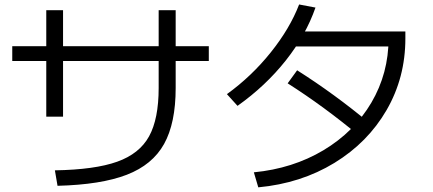

<svg xmlns="http://www.w3.org/2000/svg" viewBox="-20 -804 1915 849"><path d="M681.6 -415V-758.8H756.8V-415Q756.8 -259.8 705.6 -167.5Q654.3 -75.2 540.5 -31.2Q426.8 12.7 234.4 17.6L222.7 -50.8Q399.4 -53.7 498 -88.9Q596.7 -124 639.2 -201.2Q681.6 -278.3 681.6 -415ZM184.6 -758.8H258.8V-288.1H184.6ZM34.2 -599.6H903.3V-534.2H34.2Z M1698.2 -633.8 1729.5 -598.6H1265.6V-665H1772.5V-633.8Q1772.5 -460.9 1689.5 -317.4Q1606.4 -173.8 1458.5 -83.5Q1310.5 6.8 1122.1 24.4L1102.5 -42Q1274.4 -58.6 1410.2 -139.6Q1545.9 -220.7 1622.1 -350.1Q1698.2 -479.5 1698.2 -633.8ZM1302.7 -784.2 1375 -770.5Q1333 -649.4 1243.7 -536.6Q1154.3 -423.8 1030.3 -335.9L983.4 -387.7Q1092.8 -466.8 1177.2 -572.3Q1261.7 -677.7 1302.7 -784.2ZM1252 -435.5 1293.9 -493.2Q1459 -388.7 1616.2 -257.8L1571.3 -201.2Q1413.1 -333 1252 -435.5Z"/></svg>

Font: WEMIX Pretendard Variable
Style: Regular
Weight: 400
Designer: Base glyphs from Inter by Rasmus Andersson; Hangeul glyphs from Noto Sans CJK(Source Han Sans) by Jang Soo-young and Kan
Foundry: Kil Hyung-jin
Version: Version 1.000;Glyphs 3.2 (3208)